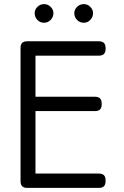

<svg xmlns="http://www.w3.org/2000/svg" viewBox="-20 -915 604 935"><path d="M194.8 -804.2Q175.3 -804.2 162.1 -817.9Q148.9 -831.5 148.9 -851.1Q148.9 -868.7 162.4 -881.8Q175.8 -895 194.8 -895Q212.9 -895 226.6 -881.6Q240.2 -868.2 240.2 -851.1Q240.2 -832 226.6 -818.1Q212.9 -804.2 194.8 -804.2ZM388.2 -804.2Q368.7 -804.2 355.2 -817.9Q341.8 -831.5 341.8 -851.1Q341.8 -868.7 355.5 -881.8Q369.1 -895 388.2 -895Q406.2 -895 419.7 -881.6Q433.1 -868.2 433.1 -851.1Q433.1 -832 419.7 -818.1Q406.2 -804.2 388.2 -804.2ZM461.9 0H111.8Q80.1 0 80.1 -32.2V-682.1Q80.1 -713.9 111.8 -713.9H461.9Q494.1 -713.9 494.1 -682.1V-675.8Q494.1 -644 461.9 -644H152.8V-443.8H442.9Q475.1 -443.8 475.1 -412.1V-405.8Q475.1 -374 442.9 -374H152.8V-69.8H461.9Q494.1 -69.8 494.1 -38.1V-32.2Q494.1 0 461.9 0Z"/></svg>

Font: Arcon Rounded-
Style: Regular
Weight: 400
Designer: M. Zarth
Foundry: martin zarth - visuelle & digitale kommunikation
Version: Version 1.110;PS 001.110;hotconv 1.0.70;makeotf.lib2.5.58329